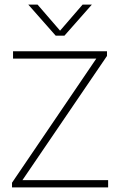

<svg xmlns="http://www.w3.org/2000/svg" viewBox="-20 -819 525 839"><path d="M32.5 0V-20.5L408 -573.5L414 -563H37V-595H447.5V-574.5L71 -21.5L65 -32H452.5V0ZM223.5 -663 103.5 -799H144L249 -677.5H236L341 -799H381.5L261.5 -663Z"/></svg>

Font: Encode Sans SC Condensed Thin Thin
Style: Regular
Weight: 250
Version: Version 3.002